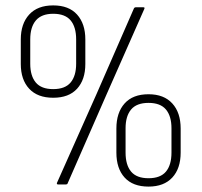

<svg xmlns="http://www.w3.org/2000/svg" viewBox="-20 -683 747 711"><path d="M195 0Q189 0 191 -6L338 -336L476 -652Q478 -656 482 -656H511Q514 -656 515 -654.5Q516 -653 514 -649L374 -332L230 -3Q229 0 224 0ZM177 -321Q119 -321 88 -354.5Q57 -388 57 -446V-537Q57 -595 88 -629Q119 -663 177 -663Q235 -663 265.5 -629Q296 -595 296 -537V-446Q296 -388 265.5 -354.5Q235 -321 177 -321ZM177 -353Q221 -353 241.5 -377.5Q262 -402 262 -447V-537Q262 -583 241.5 -607.5Q221 -632 177 -632Q134 -632 113 -607.5Q92 -583 92 -537V-447Q92 -402 112.5 -377.5Q133 -353 177 -353ZM530 8Q472 8 441.5 -25.5Q411 -59 411 -118V-207Q411 -266 441.5 -300Q472 -334 530 -334Q587 -334 618 -300Q649 -266 649 -207V-118Q649 -59 618 -25.5Q587 8 530 8ZM530 -23Q574 -23 594.5 -47.5Q615 -72 615 -118V-208Q615 -253 594.5 -277.5Q574 -302 530 -302Q486 -302 465.5 -277.5Q445 -253 445 -208V-118Q445 -72 465.5 -47.5Q486 -23 530 -23Z"/></svg>

Font: Sofia Sans Condensed ExtraLight
Style: Regular
Weight: 250
Version: Version 4.100